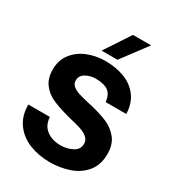

<svg xmlns="http://www.w3.org/2000/svg" viewBox="-217 -1035 1064 1173"><g transform="rotate(30 315.0 -448.0)"><path d="M30 -224H182Q185 -166 225 -136Q265 -106 324 -106Q368 -106 406.5 -125.5Q445 -145 445 -186Q445 -212 425.5 -229Q406 -246 376.5 -256Q347 -266 295 -278Q282 -282 268 -285L262 -287Q199 -304 154.5 -324.5Q110 -345 81 -384Q52 -423 52 -484Q52 -551 88.5 -597.5Q125 -644 183 -667Q241 -690 306 -690Q380 -690 440 -667.5Q500 -645 537.5 -596Q575 -547 577 -473H432Q426 -525 396 -546Q366 -567 308 -567Q271 -567 239 -549Q207 -531 207 -496Q207 -473 225.5 -458Q244 -443 271.5 -434.5Q299 -426 351 -414L366 -411Q437 -394 485 -373.5Q533 -353 566.5 -312Q600 -271 600 -203Q600 -127 560 -78Q520 -29 456 -6.5Q392 16 318 16Q240 16 174.5 -10Q109 -36 69.5 -90Q30 -144 30 -224ZM371 -912H499L365 -733H253Z"/></g></svg>

Font: Teachers[wght]
Style: Regular
Weight: 400
Designer: Alfredo Marco Pradil & Chank Diesel
Version: Version 1.000;Glyphs 3.1.2 (3151)